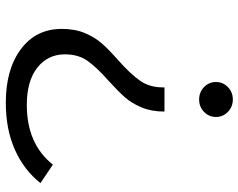

<svg xmlns="http://www.w3.org/2000/svg" viewBox="-101 -726 833 671"><g transform="rotate(-90 315.5 -390.5)"><path d="M368.9 -427.8Q415.6 -468.9 438.3 -501.1Q461.1 -533.3 461.1 -580Q461.1 -640 414.4 -676.7Q367.8 -713.3 284.4 -713.3Q147.8 -713.3 75.6 -622.2L11.1 -665.6Q56.7 -723.3 127.8 -755Q198.9 -786.7 292.2 -786.7Q408.9 -786.7 479.4 -733.9Q550 -681.1 550 -591.1Q550 -544.4 535 -509.4Q520 -474.4 498.3 -450Q476.7 -425.6 440 -393.3Q392.2 -351.1 368.3 -316.7Q344.4 -282.2 345.6 -232.2H261.1Q261.1 -277.8 275.6 -312.2Q290 -346.7 311.1 -370.6Q332.2 -394.4 368.9 -427.8ZM242.2 -52.2Q242.2 -76.7 260 -93.9Q277.8 -111.1 303.3 -111.1Q328.9 -111.1 346.7 -93.9Q364.4 -76.7 364.4 -52.2Q364.4 -27.8 346.7 -10.6Q328.9 6.7 303.3 6.7Q277.8 6.7 260 -10.6Q242.2 -27.8 242.2 -52.2Z"/></g></svg>

Font: Paperlogy 4 Regular
Style: Regular
Weight: 400
Designer: redesigned by Lee Juim, glyphs from Gmarket Sans & Montserrat
Foundry: PT&
Version: Version 1.001